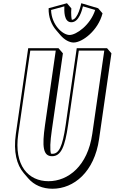

<svg xmlns="http://www.w3.org/2000/svg" viewBox="-20 -1124 711 1191"><path d="M456 -825 387.3 -348C367.4 -210 343.9 -170 305.1 -170C301.8 -170 298.7 -170.3 295.9 -170.9C289.3 -197.6 290.9 -243.2 301.4 -316.2L370.2 -793.2L342.9 -825H154.9L78.3 -293C62.4 -182.5 83.5 -101.3 127.3 -50.2L154.6 -18.3C191.6 25 244.9 46.8 305.7 46.8C438.2 46.8 565.2 -57.2 594.6 -261.2L671.2 -793.2L644 -825ZM484 -1104C484 -1104 464.7 -1002.1 425.5 -1001C418.6 -1031.3 422.6 -1072.2 422.6 -1072.2L395.4 -1104L281.7 -1073C279.9 -1016.9 300 -969.9 327.5 -937.8L354.7 -906C379.6 -876.9 410.5 -860.2 436.4 -860.2C490.8 -860.2 588.5 -934.2 616 -1041.2L588.7 -1073ZM494.6 -1084.6 570.5 -1062.2C540.3 -967.7 453 -907 411.3 -907C369.1 -907 299.7 -969.1 296.8 -1062.1L379.2 -1084.6C378.5 -1059.5 374.9 -986 422.7 -986C470.8 -986 488.6 -1061.6 494.6 -1084.6ZM468.8 -810H626.8L552.3 -293C523.8 -94.9 403.6 0 280.6 0C157.6 0 64.7 -94.9 93.3 -293L167.8 -810H325.8L259.2 -348C240 -214.4 246.9 -155 302.9 -155C358.9 -155 383 -214.4 402.3 -348Z"/></svg>

Font: Blink
Style: 3DObl
Weight: 400
Designer: Mew Too
Foundry: Cannot Into Space Fonts
Version: Version 001.000